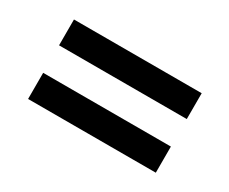

<svg xmlns="http://www.w3.org/2000/svg" viewBox="-63 -602 809 677"><g transform="rotate(30 342.0 -263.0)"><path d="M82 -319.8V-425H602V-319.8ZM82 -101.4V-207.8H602V-101.4Z"/></g></svg>

Font: Archivo SemiBold SemiExpanded
Style: Regular
Weight: 600
Width: 6
Version: Version 2.001